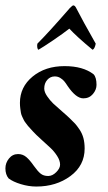

<svg xmlns="http://www.w3.org/2000/svg" viewBox="-21 -683 398 710"><path d="M250 -663.1Q255.9 -663.1 260.7 -653.3Q274.4 -626.5 290.5 -597.4Q306.6 -568.4 318.8 -546.9Q331.1 -525.4 333 -521.5Q329.1 -502 321.3 -499Q262.7 -547.4 235.4 -577.1Q212.4 -559.1 174.6 -533.4Q136.7 -507.8 121.1 -499Q118.2 -500.5 116.9 -507.3Q115.7 -514.2 117.2 -521.5Q160.2 -564.5 237.3 -653.3Q247.1 -663.1 250 -663.1ZM217.8 -438.5Q286.1 -438.5 325.2 -408.2Q335.9 -396.5 335.9 -369.1Q335.9 -351.1 322.5 -335.2Q309.1 -319.3 287.1 -319.3Q260.3 -319.3 229.5 -364.3Q221.7 -376.5 216.3 -382.8Q210.9 -389.2 201.9 -394.8Q192.9 -400.4 181.6 -400.4Q165 -400.4 153.8 -387.7Q142.6 -375 142.6 -355.5Q142.6 -342.8 153.1 -327.4Q163.6 -312 175.5 -300.5Q187.5 -289.1 208 -271.5Q228.5 -253.9 237.3 -245.1Q250.5 -232.4 256.6 -225.8Q262.7 -219.2 272.7 -204.6Q282.7 -189.9 287.4 -172.6Q292 -155.3 292 -133.8Q292 -70.8 239.5 -32Q187 6.8 113.3 6.8Q85 6.8 56.2 -2Q27.3 -10.7 10.7 -23.4Q-1 -37.6 -1 -60.5Q-1 -80.6 12.2 -96.9Q25.4 -113.3 45.9 -113.3Q63 -113.3 75.9 -102.5Q88.9 -91.8 104.5 -69.3Q118.7 -49.3 129.4 -40.8Q140.1 -32.2 157.2 -32.2Q172.9 -32.2 187 -46.4Q201.2 -60.5 201.2 -74.2Q201.2 -89.4 190.2 -106.4Q179.2 -123.5 165.5 -136.2Q151.9 -148.9 131.6 -167.2Q111.3 -185.5 100.6 -197.3Q99.1 -199.2 91.8 -207Q84.5 -214.8 82.5 -217.3Q80.6 -219.7 75 -227.1Q69.3 -234.4 67.4 -238.5Q65.4 -242.7 61.5 -250.7Q57.6 -258.8 56.4 -265.6Q55.2 -272.5 54 -282.2Q52.7 -292 52.7 -302.7Q52.7 -361.3 99.6 -399.9Q146.5 -438.5 217.8 -438.5Z"/></svg>

Font: Crimson
Style: BoldItalic
Weight: 700
Italic angle: -11°
Version: Version 0.8